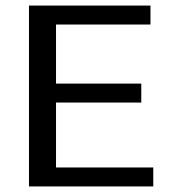

<svg xmlns="http://www.w3.org/2000/svg" viewBox="-20 -669 620 689"><path d="M530 0H84V-649H520V-581H181V-369H487V-301H181V-68H530Z"/></svg>

Font: Play
Style: Regular
Weight: 400
Designer: Jonas Hecksher
Foundry: Jonas Hecksher, Playtypeª, e-types AS
Version: Version 1.002